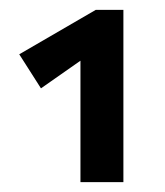

<svg xmlns="http://www.w3.org/2000/svg" viewBox="-20 -775 335 389"><path d="M174 -755H230V-406H143V-652L63 -596L19 -665Z"/></svg>

Font: EauTest
Style: Bold Italic
Weight: 700
Italic angle: -12°
Designer: Christian Thalmann (Catharsis Fonts)
Version: Version 0.001;PS 000.001;hotconv 1.0.88;makeotf.lib2.5.64775